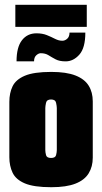

<svg xmlns="http://www.w3.org/2000/svg" viewBox="-20 -776 426 801"><path d="M194 5Q121 5 83.5 -11Q46 -27 32.5 -55.5Q19 -84 19 -120V-351Q19 -388 32.5 -416Q46 -444 83.5 -460Q121 -476 194 -476Q257 -476 295 -461Q333 -446 350 -418.5Q367 -391 367 -353V-118Q367 -81 350 -53Q333 -25 295 -10Q257 5 194 5ZM193 -117Q211 -117 214 -129Q217 -141 217 -150V-325Q217 -333 214 -347Q211 -361 193 -361Q175 -361 172 -347Q169 -333 169 -325V-150Q169 -141 172 -129Q175 -117 193 -117ZM49 -520Q49 -579 71.5 -608Q94 -637 132 -637Q157 -637 175.5 -629.5Q194 -622 209.5 -614Q225 -606 240 -606Q251 -606 260.5 -614.5Q270 -623 270 -640H336Q336 -576 311 -548Q286 -520 254 -520Q228 -520 212 -528.5Q196 -537 182.5 -545.5Q169 -554 150 -554Q141 -554 131.5 -545.5Q122 -537 122 -520ZM44 -664V-756H342V-664Z"/></svg>

Font: Smooch Sans Thin Black
Style: Regular
Weight: 900
Version: Version 1.010